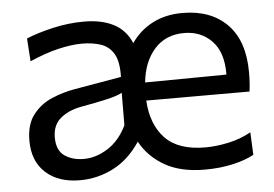

<svg xmlns="http://www.w3.org/2000/svg" viewBox="-43 -564 900 630"><g transform="rotate(-5 407.5 -249.0)"><path d="M196.5 10Q125.5 10 83.8 -28Q42 -66 42 -133.5Q42 -187.5 66.8 -219.2Q91.5 -251 128.8 -266.8Q166 -282.5 203.5 -289L359.5 -316Q361 -366.5 345.8 -392.2Q330.5 -418 303.2 -427Q276 -436 242 -436Q207.5 -436 164.5 -426Q121.5 -416 68.5 -393L63.5 -468.5Q99 -483.5 150.8 -495.5Q202.5 -507.5 254.5 -507.5Q312 -507.5 351.5 -487.2Q391 -467 409.5 -423Q437 -463 479.8 -485.2Q522.5 -507.5 578.5 -507.5Q671.5 -507.5 725.5 -453Q779.5 -398.5 779.5 -294.5Q779.5 -258 775.5 -231.5H435.5Q440 -152.5 483.2 -107Q526.5 -61.5 615.5 -61.5Q651 -61.5 691.2 -70Q731.5 -78.5 766.5 -98L770 -23.5Q741.5 -8 699.5 1.5Q657.5 11 608 11Q528.5 11 476.2 -18.8Q424 -48.5 396 -99.5Q358.5 -43 306.5 -16.5Q254.5 10 196.5 10ZM578.5 -441.5Q517 -441.5 480.2 -399.8Q443.5 -358 437 -291L704.5 -293.5Q705 -295 705 -297.5Q705 -368 669.2 -404.8Q633.5 -441.5 578.5 -441.5ZM215 -58.5Q255 -58.5 294 -83Q333 -107.5 357 -157L357.5 -264Q349.5 -259.5 336.2 -255Q323 -250.5 297 -244.8Q271 -239 224 -230.5Q181 -223 153.5 -200.8Q126 -178.5 126 -137Q126 -94 152 -76.2Q178 -58.5 215 -58.5Z"/></g></svg>

Font: Commissioner
Style: Regular
Weight: 400
Designer: Kostas Bartsokas
Foundry: Kostas Bartsokas
Version: Version 1.000; ttfautohint (v1.8.3)